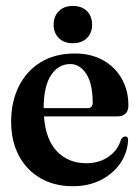

<svg xmlns="http://www.w3.org/2000/svg" viewBox="-20 -634 482 664"><path d="M424 -270Q424 -231.5 385 -231.5H132Q138 -150.5 177.5 -110Q217 -69.5 278.5 -69.5Q323.5 -69.5 356 -92.5Q388.5 -115.5 399 -153Q406.5 -162.5 413.5 -162Q423.5 -162.5 423 -148Q420.5 -105 395.8 -69Q371 -33 328.8 -11.5Q286.5 10 232 10Q167.5 10 119.5 -18Q71.5 -46 45 -96.2Q18.5 -146.5 18.5 -213.5Q18.5 -282 45 -335.2Q71.5 -388.5 120.8 -418.8Q170 -449 239 -449Q295 -449 336.8 -425.5Q378.5 -402 401.2 -361.5Q424 -321 424 -270ZM223 -412.5Q182 -412.5 156.5 -374Q131 -335.5 131 -260H282.5Q300.5 -260 300.5 -279Q300.5 -345 278.2 -378.8Q256 -412.5 223 -412.5ZM232 -484.5Q201.5 -484.5 183.5 -502.2Q165.5 -520 165.5 -549Q165.5 -577.5 183.5 -595.5Q201.5 -613.5 232 -613.5Q262.5 -613.5 280.5 -595.8Q298.5 -578 298.5 -549Q298.5 -520 280.5 -502.2Q262.5 -484.5 232 -484.5Z"/></svg>

Font: Fraunces 144pt Soft SemiBold
Style: Regular
Weight: 600
Version: Version 1.000;[b76b70a41]